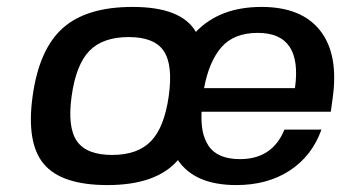

<svg xmlns="http://www.w3.org/2000/svg" viewBox="-20 -530 996 560"><path d="M567.9 -204.1Q566.4 -172.4 571 -148.2Q575.7 -124 588.1 -105Q600.6 -85.9 623.5 -75.9Q646.5 -65.9 680.2 -65.9Q774.4 -65.9 809.6 -151.9H917.5Q890.1 -75.2 825.2 -32.7Q760.3 9.8 669.4 9.8Q547.9 9.8 499 -63Q436 9.8 293.5 9.8Q159.2 9.8 107.7 -51.8Q56.2 -113.3 75.2 -250Q94.2 -386.7 163.3 -448.2Q232.4 -509.8 366.7 -509.8Q509.3 -509.8 551.3 -437Q621.1 -509.8 742.7 -509.8Q859.9 -509.8 914.1 -440.4Q968.3 -371.1 950.2 -243.2L944.8 -204.1ZM189 -250Q176.3 -159.2 204.1 -118.7Q231.9 -78.1 307.1 -78.1Q381.8 -78.1 420.7 -118.7Q459.5 -159.2 472.2 -250Q484.9 -340.8 457.5 -381.3Q430.2 -421.9 355.5 -421.9Q279.8 -421.9 240.7 -381.6Q201.7 -341.3 189 -250ZM731.9 -434.1Q662.1 -434.1 625.7 -392.1Q589.4 -350.1 575.2 -272.9H840.3Q862.8 -434.1 731.9 -434.1Z"/></svg>

Font: Fivo Sans Med
Style: Regular
Weight: 450
Designer: Alexander Slobzheninov
Foundry: Alexander Slobzheninov
Version: 1.0